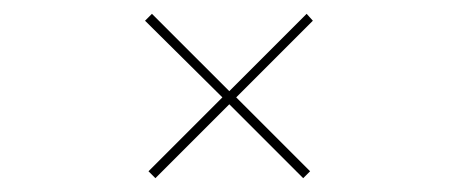

<svg xmlns="http://www.w3.org/2000/svg" viewBox="-20 -378 663 278"><path d="M205 -120 312 -227 419 -120 429 -130 322 -237 433 -348 424 -358 312 -246 200 -358 190 -348 302 -237 195 -130Z"/></svg>

Font: Cantique Normal
Style: Regular
Weight: 400
Designer: Sébastien Hayez
Foundry: Sébastien Hayez & Ariel Martín Pérez
Version: Version 1.000;hotconv 1.0.109;makeotfexe 2.5.65596